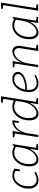

<svg xmlns="http://www.w3.org/2000/svg" viewBox="1556 -2364 815 3966"><g transform="rotate(-90 1963.0 -380.5)"><path d="M226 7Q176 7 136.5 -15Q97 -37 74 -83Q51 -129 51 -201Q51 -270 72 -330Q93 -390 130.5 -435.5Q168 -481 217.5 -506.5Q267 -532 323 -532Q357 -532 393 -522Q429 -512 464 -490L445 -377H411L414 -471Q364 -495 319 -495Q271 -495 230.5 -471.5Q190 -448 160.5 -407Q131 -366 114.5 -313.5Q98 -261 98 -204Q98 -112 137 -71.5Q176 -31 236 -31Q303 -31 381 -78L397 -47Q353 -20 309 -6.5Q265 7 226 7Z M646 7Q590 7 550 -39Q510 -85 510 -186Q510 -257 531 -319.5Q552 -382 590.5 -430Q629 -478 681 -505Q733 -532 795 -532Q826 -532 859.5 -523.5Q893 -515 930 -495L942 -525H970L893 -45L974 -30L970 -2L844 3L873 -178Q844 -113 805 -72.5Q766 -32 724.5 -12.5Q683 7 646 7ZM660 -32Q700 -32 748 -64Q796 -96 836 -162Q876 -228 893 -330L913 -460Q882 -478 852 -486Q822 -494 793 -494Q742 -494 699 -470Q656 -446 624 -404Q592 -362 574.5 -307Q557 -252 557 -190Q557 -107 587 -69.5Q617 -32 660 -32Z M1113 0 1189 -479 1109 -495 1113 -522 1241 -528 1210 -347Q1235 -404 1271.5 -445.5Q1308 -487 1349.5 -509.5Q1391 -532 1431 -532Q1450 -532 1464 -527L1443 -399H1411L1415 -493Q1376 -492 1329.5 -459.5Q1283 -427 1244.5 -361.5Q1206 -296 1190 -196L1159 0Z M1596 7Q1540 7 1500 -39Q1460 -85 1460 -186Q1460 -257 1481 -319.5Q1502 -382 1540.5 -430Q1579 -478 1631 -505Q1683 -532 1745 -532Q1774 -532 1805 -525Q1836 -518 1870 -500L1904 -719L1820 -736L1824 -763L1958 -768L1843 -45L1924 -30L1920 -2L1794 3L1823 -177Q1794 -113 1755 -72.5Q1716 -32 1674.5 -12.5Q1633 7 1596 7ZM1610 -32Q1650 -32 1698 -64Q1746 -96 1786 -162Q1826 -228 1843 -330L1863 -460Q1832 -478 1802 -486Q1772 -494 1743 -494Q1692 -494 1649 -470Q1606 -446 1574 -404Q1542 -362 1524.5 -307Q1507 -252 1507 -190Q1507 -107 1537 -69.5Q1567 -32 1610 -32Z M2221 7Q2145 7 2094.5 -42.5Q2044 -92 2044 -199Q2044 -261 2062.5 -320.5Q2081 -380 2117 -427.5Q2153 -475 2203.5 -503.5Q2254 -532 2318 -532Q2386 -532 2424 -500Q2462 -468 2462 -419Q2462 -375 2432 -340.5Q2402 -306 2352.5 -281.5Q2303 -257 2243 -244.5Q2183 -232 2124 -232Q2107 -232 2091 -233Q2089 -216 2089 -199Q2089 -111 2128 -70Q2167 -29 2229 -29Q2302 -29 2385 -78L2399 -49Q2307 7 2221 7ZM2311 -495Q2253 -495 2209 -463.5Q2165 -432 2136 -380.5Q2107 -329 2096 -269Q2115 -267 2136 -267Q2183 -267 2232 -277.5Q2281 -288 2323 -307Q2365 -326 2390.5 -353.5Q2416 -381 2416 -416Q2416 -451 2388 -473Q2360 -495 2311 -495Z M2892 3 2949 -354Q2960 -427 2935.5 -460Q2911 -493 2869 -493Q2827 -493 2779 -462Q2731 -431 2691.5 -365Q2652 -299 2635 -196L2604 0H2558L2634 -479L2554 -495L2558 -522L2686 -528L2655 -347Q2685 -415 2724 -455.5Q2763 -496 2804.5 -514Q2846 -532 2882 -532Q2941 -532 2975.5 -489.5Q3010 -447 2996 -360L2945 -45L3026 -30L3021 -2Z M3272 7Q3216 7 3176 -39Q3136 -85 3136 -186Q3136 -257 3157 -319.5Q3178 -382 3216.5 -430Q3255 -478 3307 -505Q3359 -532 3421 -532Q3452 -532 3485.5 -523.5Q3519 -515 3556 -495L3568 -525H3596L3519 -45L3600 -30L3596 -2L3470 3L3499 -178Q3470 -113 3431 -72.5Q3392 -32 3350.5 -12.5Q3309 7 3272 7ZM3286 -32Q3326 -32 3374 -64Q3422 -96 3462 -162Q3502 -228 3519 -330L3539 -460Q3508 -478 3478 -486Q3448 -494 3419 -494Q3368 -494 3325 -470Q3282 -446 3250 -404Q3218 -362 3200.5 -307Q3183 -252 3183 -190Q3183 -107 3213 -69.5Q3243 -32 3286 -32Z M3725 3 3840 -719 3760 -734 3764 -762 3893 -768 3779 -45 3859 -30 3855 -2Z"/></g></svg>

Font: Bitter Light
Style: Italic
Weight: 300
Italic angle: -9°
Designer: Sol Matas, and Bitter project Authors
Foundry: Sol Matas
Version: Version 2.001